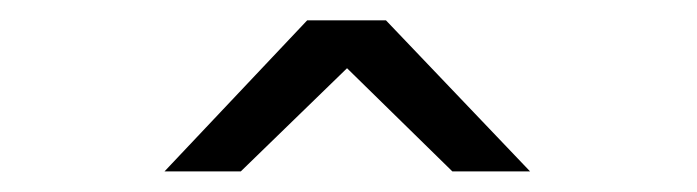

<svg xmlns="http://www.w3.org/2000/svg" viewBox="-20 -640 682 188"><path d="M141.1 -472.2 280.8 -620.1H357.9L499 -472.2H422.9L319.8 -573.2L215.8 -472.2Z"/></svg>

Font: CMU Bright
Style: SemiBold
Weight: 600
Version: Version 0.7.0